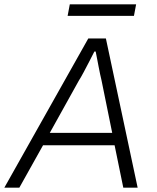

<svg xmlns="http://www.w3.org/2000/svg" viewBox="-43 -863 721 883"><path d="M-23 0 363 -686H444L590 0H524L484 -195H155L46 0ZM186 -252H473L424 -493Q421 -505 417.5 -521.5Q414 -538 410.5 -556.5Q407 -575 403.5 -593Q400 -611 397 -626H391Q381 -606 367.5 -580Q354 -554 341.5 -530.5Q329 -507 320 -493ZM268 -790 278 -843H583L573 -790Z"/></svg>

Font: Archivo SemiBold ExtraLight
Style: Italic
Weight: 250
Italic angle: -10°
Version: Version 2.001